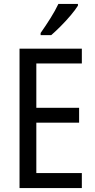

<svg xmlns="http://www.w3.org/2000/svg" viewBox="-20 -963 488 983"><path d="M399 0H80V-714H399V-638H166V-411H385V-335H166V-77H399ZM379 -934Q366 -913 342 -884.5Q318 -856 290.5 -828.5Q263 -801 242 -783H188V-794Q214 -831 238.5 -870Q263 -909 279 -943H379Z"/></svg>

Font: Noto Sans Hebrew Condensed
Style: Regular
Weight: 400
Width: 3
Designer: Monotype Design Team
Foundry: Monotype Imaging Inc.
Version: Version 2.004; ttfautohint (v1.8.4.7-5d5b)